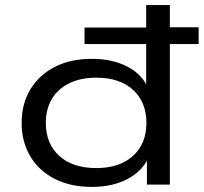

<svg xmlns="http://www.w3.org/2000/svg" viewBox="-20 -725 800 754"><path d="M341 9Q257 9 195 -22.5Q133 -54 99 -111Q65 -168 65 -242Q65 -318 99.5 -374.5Q134 -431 195.5 -462.5Q257 -494 341 -494Q422 -494 481 -463Q540 -432 562 -377H554V-552H312V-617H554V-705H647V-618H760V-552H647V0H557V-111H565Q542 -55 482.5 -23Q423 9 341 9ZM358 -65Q450 -65 502.5 -113Q555 -161 555 -242Q555 -324 502.5 -372Q450 -420 358 -420Q297 -420 252 -398Q207 -376 183.5 -336Q160 -296 160 -242Q160 -161 212.5 -113Q265 -65 358 -65Z"/></svg>

Font: Nunito Sans 10pt Expanded
Style: Regular
Weight: 400
Width: 7
Designer: Vernon Adams
Foundry: Vernon Adams
Version: Version 3.101;gftools[0.9.27]